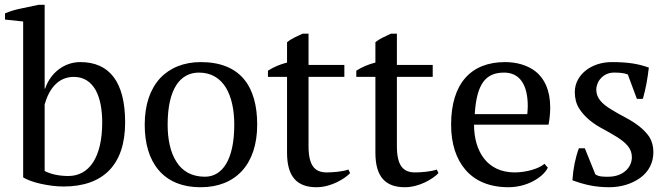

<svg xmlns="http://www.w3.org/2000/svg" viewBox="-20 -772 2804 804"><path d="M77 -29C92 -20 117 -10 148 -3C179 4 213 9 246 9C413 9 504 -83 504 -259C504 -431 437 -512 316 -512C251 -512 192 -469 169 -401H167V-752H142C120 -747 96 -742 71 -737C45 -732 22 -725 1 -716V-690L77 -682ZM289 -450C332 -450 361 -429 381 -394C400 -359 408 -311 408 -259C408 -114 354 -35 266 -35C227 -35 191 -43 167 -56V-335C186 -402 225 -450 289 -450Z M586 -250C586 -171 605 -106 644 -60C683 -14 741 12 821 12C965 12 1057 -82 1057 -250C1057 -329 1040 -394 1002 -440C964 -486 904 -512 821 -512C750 -512 691 -488 650 -444C609 -399 586 -334 586 -250ZM682 -250C682 -399 734 -468 813 -468C865 -468 902 -444 926 -405C950 -365 961 -311 961 -250C961 -101 910 -32 838 -32C782 -32 742 -56 718 -96C693 -135 682 -190 682 -250Z M1102 -450H1182V-132C1182 -31 1225 12 1305 12C1336 12 1366 3 1391 -9C1415 -21 1435 -35 1446 -47L1439 -62C1414 -53 1372 -50 1348 -50C1297 -50 1272 -80 1272 -160V-450H1422V-500H1272V-631H1247C1224 -620 1199 -610 1182 -595V-510C1154 -503 1127 -492 1102 -476Z M1472 -450H1552V-132C1552 -31 1595 12 1675 12C1706 12 1736 3 1761 -9C1785 -21 1805 -35 1816 -47L1809 -62C1784 -53 1742 -50 1718 -50C1667 -50 1642 -80 1642 -160V-450H1792V-500H1642V-631H1617C1594 -620 1569 -610 1552 -595V-510C1524 -503 1497 -492 1472 -476Z M2260 -86C2236 -65 2182 -50 2135 -50C2078 -50 2035 -72 2007 -108C1979 -144 1965 -194 1965 -250H2277C2282 -277 2284 -299 2284 -322C2284 -394 2260 -442 2225 -471C2189 -500 2142 -512 2095 -512C1951 -512 1869 -421 1869 -250C1869 -170 1890 -106 1930 -60C1970 -14 2030 12 2109 12C2145 12 2181 3 2210 -12C2239 -27 2263 -47 2274 -70ZM2091 -468C2159 -468 2190 -413 2190 -328C2190 -317 2189 -306 2188 -294H1968C1976 -423 2015 -468 2091 -468Z M2626 -114C2626 -69 2587 -32 2528 -32C2511 -32 2488 -31 2473 -42L2429 -151H2404C2389 -110 2380 -65 2377 -17C2429 2 2474 12 2531 12C2582 12 2628 -3 2662 -28C2696 -53 2716 -90 2716 -135C2716 -160 2710 -181 2699 -199C2675 -234 2637 -260 2597 -281C2576 -292 2557 -303 2539 -314C2503 -336 2477 -360 2477 -396C2477 -413 2484 -432 2497 -445C2509 -458 2527 -468 2551 -468C2572 -468 2593 -467 2609 -460L2647 -358H2672C2685 -403 2692 -446 2697 -489C2654 -504 2614 -512 2542 -512C2499 -512 2461 -499 2433 -477C2405 -455 2387 -423 2387 -387C2387 -360 2393 -337 2405 -318C2428 -281 2466 -252 2507 -231C2527 -220 2546 -209 2564 -198C2600 -175 2626 -151 2626 -114Z"/></svg>

Font: PT Serif
Style: Regular
Weight: 400
Designer: A.Korolkova, O.Umpeleva, V.Yefimov
Foundry: ParaType Ltd
Version: Version 1.000;PS 001.000;hotconv 1.0.88;makeotf.lib2.5.64775